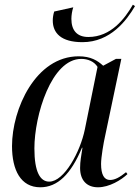

<svg xmlns="http://www.w3.org/2000/svg" viewBox="-20 -785 593 815"><path d="M330 -606C449 -606 518 -699 553 -759L544 -765C510 -706 451 -628 355 -628C307 -628 283 -656 283 -705C283 -720 286 -739 291 -754L210 -736C206 -723 204 -710 204 -698C204 -645 239 -606 330 -606ZM151 10C224 10 281 -45 328 -158H330C325 -124 320 -101 320 -72C320 -20 348 10 396 10C444 10 495 -21 521 -46L515 -54C489 -33 468 -21 447 -21C422 -21 409 -44 409 -89C409 -118 420 -181 426 -207L495 -535H472L418 -506C394 -528 365 -546 314 -546C131 -546 31 -322 31 -165C31 -63 68 10 151 10ZM189 -14C151 -14 126 -54 126 -155C126 -295 198 -535 325 -535C353 -535 380 -524 394 -501L340 -235C321 -142 253 -14 189 -14Z"/></svg>

Font: Noto Serif Display SemiCondensed
Style: Italic
Weight: 400
Width: 4
Italic angle: -12°
Designer: Monotype Design Team
Foundry: Monotype Imaging Inc.
Version: Version 2.009